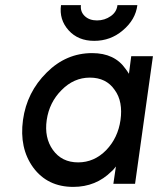

<svg xmlns="http://www.w3.org/2000/svg" viewBox="-20 -720 619 752"><path d="M494 -500 485 -431Q482 -436 478.5 -441Q475 -446 472 -450Q429 -512 341 -512Q239 -512 163 -436Q85 -359 70 -250Q55 -140 110 -64Q166 12 267 12Q356 12 417 -49Q422 -53 426 -58Q430 -63 434 -68L424 0H509L579 -500ZM332 -416Q396 -416 429 -368Q446 -345 451.5 -315Q457 -285 452 -250Q447 -215 433 -185.5Q419 -156 396 -132Q349 -84 286 -84Q222 -84 187 -133Q153 -181 163 -250Q173 -319 221 -367Q269 -416 332 -416ZM219 -700Q211 -643 249 -601Q286 -560 349 -560Q413 -560 461 -601Q511 -643 518 -700H440Q437 -673 414 -657Q390 -640 360 -640Q330 -640 312 -657Q294 -674 297 -700Z"/></svg>

Font: Unageo
Style: Medium-Italic
Weight: 500
Designer: Richard Sepsi
Foundry: Richard Sepsi
Version: Version 2.000